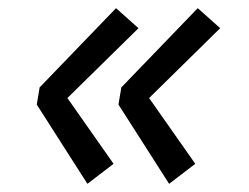

<svg xmlns="http://www.w3.org/2000/svg" viewBox="-20 -579 609 470"><path d="M194 -129 70 -323 77 -365 264 -559 319 -510 145 -339 258 -178ZM394 -129 270 -323 277 -365 464 -559 519 -510 345 -339 458 -178Z"/></svg>

Font: ABeeZee
Style: Italic
Weight: 400
Italic angle: -10°
Designer: Anja Meiners
Foundry: Anja Meiners
Version: Version 1.003; ttfautohint (v1.8.3)